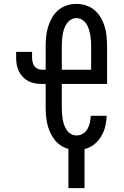

<svg xmlns="http://www.w3.org/2000/svg" viewBox="-20 -763 640 988"><path d="M332 205V3Q311 -2 292.5 -14.5Q274 -27 260.5 -44.5Q247 -62 238 -82Q229 -102 224 -123Q219 -144 217 -166Q215 -188 215 -210V-331H197Q178 -331 160 -334Q142 -337 126 -345.5Q110 -354 97.5 -367Q85 -380 77 -396.5Q69 -413 66 -431Q63 -449 63 -467V-496H145V-467Q145 -456 147.5 -444.5Q150 -433 156.5 -423.5Q163 -414 174 -409Q185 -404 197 -404H215V-525Q215 -550 217.5 -575.5Q220 -601 227.5 -625Q235 -649 247.5 -671.5Q260 -694 279.5 -710.5Q299 -727 323.5 -735Q348 -743 373 -743Q399 -743 423.5 -735Q448 -727 467 -710.5Q486 -694 499 -671.5Q512 -649 519 -625Q526 -601 528.5 -575.5Q531 -550 531 -525V-331H298V-210Q298 -195 299 -180Q300 -165 302.5 -150Q305 -135 310 -120.5Q315 -106 323.5 -93.5Q332 -81 345.5 -73.5Q359 -66 374 -66Q392 -66 407 -75.5Q422 -85 430.5 -100Q439 -115 442.5 -132Q446 -149 447 -167H529Q528 -139 521.5 -112Q515 -85 500.5 -61Q486 -37 464 -19.5Q442 -2 415 4V205ZM449 -404V-525Q449 -540 448 -555Q447 -570 444 -585Q441 -600 436.5 -614.5Q432 -629 423.5 -641.5Q415 -654 401.5 -662Q388 -670 373 -670Q358 -670 345 -662Q332 -654 323.5 -641.5Q315 -629 310 -614.5Q305 -600 302.5 -585Q300 -570 299 -555Q298 -540 298 -525V-404Z"/></svg>

Font: Iosevka Curly Slab Extended
Style: Regular
Weight: 400
Width: 7
Monospace: yes
Designer: Belleve Invis
Foundry: Belleve Invis
Version: Version 11.1.0; ttfautohint (v1.8.3)